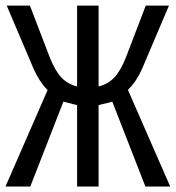

<svg xmlns="http://www.w3.org/2000/svg" viewBox="-20 -679 640 699"><path d="M260.7 0V-296.4L248.5 -299.3L210.9 -309.1L90.3 0H0L153.3 -351.1Q123.5 -380.9 102.5 -428.2L4.4 -658.7H88.9L161.1 -470.2Q181.2 -419.9 204.3 -396Q227.5 -372.1 260.7 -364.3V-658.7H338.9V-364.3Q372.1 -372.1 395.3 -396Q418.5 -419.9 438.5 -470.2L510.7 -658.7H595.2L497.1 -428.2Q477.5 -383.3 445.8 -351.6L599.6 0H509.3L388.7 -309.1L380.9 -306.6L338.9 -296.4V0Z"/></svg>

Font: Cousine
Style: Regular
Weight: 400
Monospace: yes
Designer: Steve Matteson
Foundry: Ascender Corporation
Version: Version 1.20